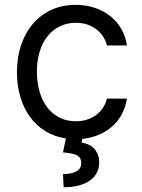

<svg xmlns="http://www.w3.org/2000/svg" viewBox="-20 -573 598 806"><path d="M322.4 25.6Q336.3 27.7 349.6 33.2Q362.9 38.7 373.2 48.8Q383.5 58.9 389.9 73.9Q396.3 88.8 396.3 109.4Q396.3 132.5 386.7 151.5Q377.1 170.5 358.5 184.1Q339.8 197.8 312 205.4Q284.1 213.1 247.2 213.1L244.3 157.7Q261 157.7 275 155.2Q289.1 152.7 299.2 147.2Q309.3 141.7 315.2 133.2Q321 124.6 321 112.2Q321 100.1 316.6 92Q312.1 83.8 302.9 78.8Q293.7 73.9 279.1 71.2Q264.6 68.5 244.3 66.8L256.4 8.2Q208.1 0.7 170.1 -22.7Q132.1 -46.2 105.6 -82.7Q79.2 -119.3 65.2 -166.9Q51.1 -214.5 51.1 -269.9Q51.1 -332.4 68.7 -384.2Q86.3 -436.1 118.6 -473.5Q150.9 -511 196.2 -531.8Q241.5 -552.6 296.9 -552.6Q340.2 -552.6 377.3 -540.3Q414.4 -528.1 442.6 -505.7Q470.9 -483.3 489.2 -451.9Q507.5 -420.5 512.8 -382.1H429Q424.4 -400.9 413.7 -418Q403.1 -435 386.5 -448.3Q370 -461.6 348 -469.5Q326 -477.3 298.3 -477.3Q261.7 -477.3 231.5 -462.7Q201.3 -448.2 179.9 -421.3Q158.4 -394.5 146.7 -356.9Q134.9 -319.2 134.9 -272.7Q134.9 -225.5 146.5 -186.8Q158 -148.1 179.3 -120.9Q200.6 -93.8 230.8 -78.8Q261 -63.9 298.3 -63.9Q322.8 -63.9 344.1 -70.5Q365.4 -77.1 382.3 -89.3Q399.1 -101.6 411.2 -119.1Q423.3 -136.7 429 -159.1H512.8Q507.8 -125.7 492.9 -96.6Q478 -67.5 454 -45.1Q430 -22.7 397.5 -8.3Q365.1 6 325.6 9.9Z"/></svg>

Font: Fast_Sans-Dotted
Style: Regular
Weight: 400
Version: Version 3.018